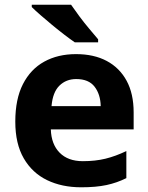

<svg xmlns="http://www.w3.org/2000/svg" viewBox="-20 -786 631 816"><path d="M303 -556Q379 -556 433.5 -527Q488 -498 518 -443Q548 -388 548 -308V-236H196Q198 -173 233.5 -137Q269 -101 332 -101Q385 -101 428 -111.5Q471 -122 517 -144V-29Q477 -9 432.5 0.5Q388 10 325 10Q243 10 180 -20.5Q117 -51 81 -113Q45 -175 45 -269Q45 -365 77.5 -428.5Q110 -492 168 -524Q226 -556 303 -556ZM304 -450Q261 -450 232.5 -422Q204 -394 199 -335H408Q407 -385 382 -417.5Q357 -450 304 -450ZM282 -766Q297 -744 317.5 -716.5Q338 -689 359.5 -663.5Q381 -638 397 -619V-606H298Q279 -619 253.5 -638.5Q228 -658 201.5 -680Q175 -702 152 -722Q129 -742 115 -756V-766Z"/></svg>

Font: Noto Sans Javanese
Style: Regular
Weight: 400
Designer: Monotype Design Team
Foundry: Monotype Imaging Inc.
Version: Version 2.004